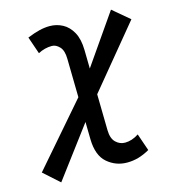

<svg xmlns="http://www.w3.org/2000/svg" viewBox="-108 -792 811 901"><g transform="rotate(-15 297.5 -341.5)"><path d="M78.6 19.5 2.4 -48.8 290 -380.9 513.7 -703.1 594.7 -634.8 312 -292ZM402.3 9.8Q347.2 9.8 305.9 -25.9Q264.6 -61.5 263.2 -141.1L256.3 -533.2Q255.9 -573.7 238.5 -592Q221.2 -610.4 201.2 -610.4Q167 -610.4 134.3 -593.3L105.5 -676.8Q138.7 -690.4 165 -696.8Q191.4 -703.1 215.3 -703.1Q249 -703.1 278.1 -687.5Q307.1 -671.9 325.4 -638.7Q343.8 -605.5 344.7 -552.2L351.6 -160.2Q352.5 -120.1 371.8 -101.6Q391.1 -83 416.5 -83Q450.2 -83 483.4 -105L512.2 -21.5Q483.9 -5.4 457.3 2.2Q430.7 9.8 402.3 9.8Z"/></g></svg>

Font: Cascadia Mono NF
Style: Italic
Weight: 400
Italic angle: -10°
Monospace: yes
Designer: Aaron Bell
Foundry: Saja Typeworks
Version: Version 2404.023